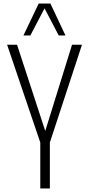

<svg xmlns="http://www.w3.org/2000/svg" viewBox="-20 -1062 502 1082"><path d="M207 0V-259L20 -810H76L235 -324L386 -810H442L261 -259V0ZM112 -862 198 -1042H264L349 -862H311L231 -1015L151 -862Z"/></svg>

Font: Oswald ExtraLight
Style: Regular
Weight: 250
Designer: Vernon Adams
Foundry: Vernon Adams
Version: Version 4.103;gftools[0.9.33.dev8+g029e19f]